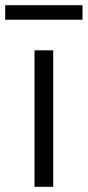

<svg xmlns="http://www.w3.org/2000/svg" viewBox="-63 -720 338 740"><path d="M70 0V-526H142V0ZM-43 -644V-700H255V-644Z"/></svg>

Font: Archivo SemiBold Light
Style: Regular
Weight: 300
Version: Version 2.001